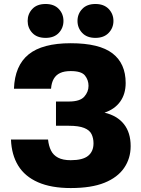

<svg xmlns="http://www.w3.org/2000/svg" viewBox="-20 -930 708 963"><path d="M334.7 13.2Q237 13.2 170.8 -15.8Q104.7 -44.8 71.3 -99.2Q38 -153.5 35 -230H221Q224.3 -198.3 235.8 -175.1Q247.2 -151.8 271.3 -139.2Q295.3 -126.5 334.7 -126.5Q395 -126.5 422 -148.5Q449 -170.5 449 -211.2Q449 -236.8 439.2 -257.1Q429.5 -277.3 402.2 -288.2Q374.8 -299.2 325.2 -299.2H260.8V-420.8H325.2Q381 -420.8 402.5 -445Q424 -469.2 424 -499.2Q424 -528.7 406.2 -551.1Q388.5 -573.5 334.7 -573.5Q302.5 -573.5 281.8 -563.9Q261 -554.3 249.7 -534.8Q238.3 -515.3 236 -485H50Q54.2 -600.8 123.3 -657Q192.5 -713.2 334.7 -713.2Q478.2 -713.2 544.3 -662.3Q610.3 -611.5 610.3 -513.7Q610.3 -458.7 582.8 -420.3Q555.2 -382 504.2 -365Q567.7 -350 601.5 -307.5Q635.3 -265 635.3 -197Q635.3 -135.3 602.4 -87.6Q569.5 -39.8 503.8 -13.3Q438.2 13.2 334.7 13.2ZM208.9 -740Q165.3 -740 142 -765Q118.7 -790 118.7 -825Q118.7 -860 142 -885Q165.3 -910 208.9 -910Q251.4 -910 274.9 -885Q298.3 -860 298.3 -825Q298.3 -790 274.9 -765Q251.4 -740 208.9 -740ZM458.5 -740Q416 -740 392.3 -765Q368.7 -790 368.7 -825Q368.7 -860 392.3 -885Q415.9 -910 458.6 -910Q501.3 -910 525.2 -885Q549 -860 549 -825Q549 -790 525 -765Q501.1 -740 458.5 -740Z"/></svg>

Font: Golos Text
Style: Regular
Weight: 400
Designer: A.Korolkova, Vitaly Kuzmin
Foundry: ParaType Ltd
Version: Version 2.004